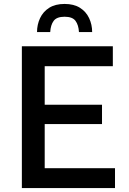

<svg xmlns="http://www.w3.org/2000/svg" viewBox="-20 -955 655 975"><path d="M91 0V-720H553V-619H207V-423H498V-325H207V-101H564V0ZM308 -935Q355 -935 386 -915.5Q417 -896 432.5 -863Q448 -830 448 -792H381Q379 -828 363.5 -849Q348 -870 308 -870Q268 -870 252.5 -849Q237 -828 235 -792H168Q168 -830 183.5 -863Q199 -896 230 -915.5Q261 -935 308 -935Z"/></svg>

Font: Kufam Medium
Style: Regular
Weight: 500
Designer: Wael Morcos, Artur Schmal
Foundry: Original Type
Version: Version 1.300; ttfautohint (v1.8.3)